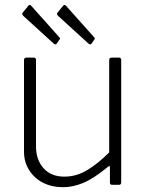

<svg xmlns="http://www.w3.org/2000/svg" viewBox="-20 -770 613 800"><path d="M248 -34Q298 -34 343 -61Q388 -88 435 -135V-520Q435 -530 446 -530H475Q485 -530 485 -520V-10Q485 0 476 0H447Q438 0 438 -9V-72Q438 -77 436.5 -78Q435 -79 430 -75Q369 -25 326 -7.5Q283 10 243 10Q196 10 159.5 -8.5Q123 -27 101.5 -61Q80 -95 80 -138V-519Q80 -530 90 -530H120Q130 -530 130 -520V-160Q130 -104 161.5 -69Q193 -34 248 -34ZM99 -747Q104 -752 109 -747L227 -615Q233 -609 227 -604L217 -589Q214 -585 211 -585Q208 -585 203 -589L78 -703Q73 -708 72.5 -710.5Q72 -713 75 -718ZM244 -747Q249 -752 254 -747L372 -615Q378 -609 372 -604L362 -589Q359 -585 356 -585Q353 -585 348 -589L223 -703Q218 -708 217.5 -710.5Q217 -713 220 -718Z"/></svg>

Font: Libre Franklin Thin ExtraLight
Style: Regular
Weight: 250
Version: Version 3.000